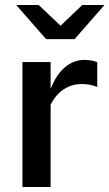

<svg xmlns="http://www.w3.org/2000/svg" viewBox="-20 -750 439 770"><path d="M70 0V-501H183V-393Q205 -450 240 -480Q275 -510 321 -510Q335 -509 346 -507.5Q357 -506 370 -500V-401Q357 -407 340.5 -410Q324 -413 308 -413Q267 -413 234.5 -391Q202 -369 183 -330V0ZM135 -730 223 -647 310 -730H399L279 -593H165L45 -730Z"/></svg>

Font: Red Hat Text Medium
Style: Regular
Weight: 500
Designer: Pentagram, MCKL
Foundry: Pentagram, MCKL
Version: Version 1.023